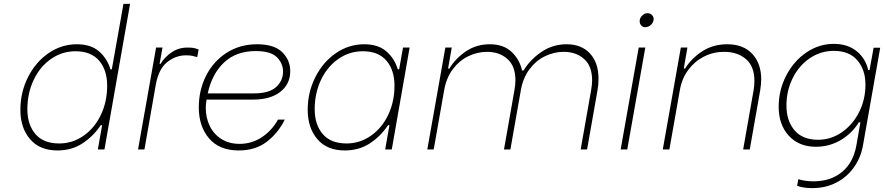

<svg xmlns="http://www.w3.org/2000/svg" viewBox="-20 -770 4554 989"><path d="M85 -204Q85 -295 124.5 -373Q164 -451 230.5 -496.5Q297 -542 376 -542Q448 -542 490 -505.5Q532 -469 549 -413H556L616 -750H650L518 0H484L506 -125H499Q459 -66 403.5 -30.5Q348 5 276 5Q184 5 134.5 -53.5Q85 -112 85 -204ZM532 -329Q532 -409 490.5 -457.5Q449 -506 369 -506Q300 -506 243 -466.5Q186 -427 153.5 -358.5Q121 -290 121 -207Q121 -128 162.5 -79.5Q204 -31 285 -31Q353 -31 410 -70.5Q467 -110 499.5 -178Q532 -246 532 -329Z M784 -525H817L802 -441H807Q828 -476 864 -500.5Q900 -525 946 -525Q966 -525 977 -523Q988 -521 1003 -515L996 -476Q978 -481 967 -483Q956 -485 938 -485Q884 -485 840 -449Q796 -413 782 -331L724 0H691Z M1004 -217Q1004 -305 1041 -379Q1078 -453 1146.5 -497.5Q1215 -542 1304 -542Q1392 -542 1433.5 -501.5Q1475 -461 1475 -403Q1475 -337 1424 -297Q1373 -257 1284 -257H1044L1043 -250Q1040 -232 1040 -214Q1040 -164 1060 -122Q1080 -80 1119.5 -54.5Q1159 -29 1214 -29Q1277 -29 1328.5 -63Q1380 -97 1412 -154H1447Q1413 -85 1354.5 -40Q1296 5 1210 5Q1110 5 1057 -57Q1004 -119 1004 -217ZM1289 -289Q1366 -289 1402 -321.5Q1438 -354 1438 -401Q1438 -443 1406.5 -475Q1375 -507 1297 -507Q1197 -507 1134.5 -448.5Q1072 -390 1050 -289Z M1565 -204Q1565 -295 1604.5 -373Q1644 -451 1710.5 -496.5Q1777 -542 1856 -542Q1928 -542 1970 -505.5Q2012 -469 2029 -413H2036L2056 -525H2090L1998 0H1964L1986 -125H1979Q1939 -66 1883.5 -30.5Q1828 5 1756 5Q1664 5 1614.5 -53.5Q1565 -112 1565 -204ZM2012 -329Q2012 -409 1970.5 -457.5Q1929 -506 1849 -506Q1780 -506 1723 -466.5Q1666 -427 1633.5 -358.5Q1601 -290 1601 -207Q1601 -128 1642.5 -79.5Q1684 -31 1765 -31Q1833 -31 1890 -70.5Q1947 -110 1979.5 -178Q2012 -246 2012 -329Z M2274 -525H2307L2288 -417H2295Q2326 -469 2380 -505.5Q2434 -542 2503 -542Q2574 -542 2615.5 -502.5Q2657 -463 2669 -407H2677Q2711 -463 2769 -502.5Q2827 -542 2899 -542Q2975 -542 3019 -494.5Q3063 -447 3063 -364Q3063 -332 3058 -306L3004 0H2971L3025 -306Q3030 -336 3030 -356Q3030 -430 2988.5 -466.5Q2947 -503 2884 -503Q2834 -503 2787.5 -480.5Q2741 -458 2707.5 -413.5Q2674 -369 2663 -306L2609 0H2576L2630 -306Q2635 -336 2635 -356Q2635 -430 2593.5 -466.5Q2552 -503 2489 -503Q2439 -503 2392.5 -480.5Q2346 -458 2312.5 -413.5Q2279 -369 2268 -306L2214 0H2181Z M3270 -525H3304L3211 0H3177ZM3275 -661Q3275 -677 3287.5 -689.5Q3300 -702 3316 -702Q3329 -702 3338 -693Q3347 -684 3347 -672Q3347 -656 3334 -643Q3321 -630 3304 -630Q3291 -630 3283 -639Q3275 -648 3275 -661Z M3487 -525H3521L3502 -417H3509Q3541 -469 3597 -505.5Q3653 -542 3726 -542Q3809 -542 3855 -492.5Q3901 -443 3901 -361Q3901 -338 3896 -306L3842 0H3808L3862 -306Q3866 -329 3866 -354Q3866 -428 3822.5 -465.5Q3779 -503 3710 -503Q3654 -503 3606 -478.5Q3558 -454 3525 -409.5Q3492 -365 3482 -306L3428 0H3394Z M4086 187 4092 153Q4128 164 4170 164Q4259 164 4317 116Q4375 68 4391 -20L4412 -140H4404Q4367 -81 4309 -47.5Q4251 -14 4183 -14Q4095 -14 4043 -71Q3991 -128 3991 -220Q3991 -306 4030 -381Q4069 -456 4134 -500Q4199 -544 4275 -544Q4346 -544 4392.5 -506.5Q4439 -469 4452 -409H4459L4480 -524H4514L4425 -20Q4414 42 4378.5 92Q4343 142 4288 170.5Q4233 199 4164 199Q4117 199 4086 187ZM4438 -334Q4438 -410 4396.5 -459Q4355 -508 4275 -508Q4208 -508 4152 -470.5Q4096 -433 4063.5 -368Q4031 -303 4031 -226Q4031 -148 4072.5 -99Q4114 -50 4194 -50Q4260 -50 4316 -88.5Q4372 -127 4405 -192Q4438 -257 4438 -334Z"/></svg>

Font: Be Vietnam Thin
Style: Italic
Weight: 250
Italic angle: -9°
Designer: Gabriel Lam
Foundry: TypeRant
Version: Version 3.000